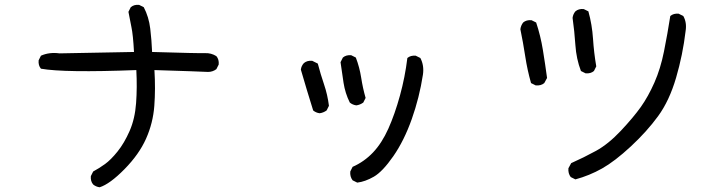

<svg xmlns="http://www.w3.org/2000/svg" viewBox="-20 -708 3040 808"><path d="M399.4 80.1Q383.8 78.1 372.1 68.4Q360.4 54.7 362.3 33.2L372.1 13.7Q397.5 0 421.9 -17.6Q446.3 -35.2 474.6 -70.3Q502.9 -105.5 525.4 -156.7Q547.9 -208 552.7 -273.9Q557.6 -339.8 553.7 -413.1Q251 -401.4 152.3 -418.9Q140.6 -432.6 142.6 -454.1L152.3 -473.6Q187.5 -489.3 230.5 -483.4L543.9 -489.3Q540 -561.5 533.2 -593.3Q526.4 -625 520.5 -658.2L530.3 -677.7Q543.9 -689.5 565.4 -687.5L585 -677.7Q606.4 -636.7 612.3 -587.4Q618.2 -538.1 620.1 -489.3Q816.4 -483.4 842.8 -484.4Q869.1 -485.4 890.6 -471.7Q902.3 -458 900.4 -436.5L890.6 -417Q875 -405.3 855.5 -405.3Q820.3 -407.2 629.9 -413.1Q634.8 -334 629.4 -262.2Q624 -190.4 594.7 -124.5Q565.4 -58.6 503.9 3.9Q442.4 66.4 399.4 80.1Z M1483.4 60.5 1463.9 50.8Q1452.1 35.2 1454.1 13.7L1463.9 -5.9Q1512.7 -27.3 1549.8 -66.4Q1586.9 -105.5 1614.3 -166.5Q1641.6 -227.5 1663.1 -305.7Q1684.6 -383.8 1694.3 -463.9Q1708 -475.6 1729.5 -473.6L1749 -463.9Q1765.6 -432.6 1759.8 -393.6Q1745.1 -297.9 1712.9 -207Q1680.7 -116.2 1635.3 -50.8Q1589.8 14.6 1553.2 35.6Q1516.6 56.6 1483.4 60.5ZM1325.2 -231.4Q1309.6 -233.4 1297.9 -243.2Q1284.2 -286.1 1271.5 -329.1Q1258.8 -372.1 1246.1 -415Q1248 -430.7 1258.8 -442.4Q1272.5 -454.1 1293.9 -452.1L1317.4 -440.4Q1329.1 -395.5 1343.8 -352.5Q1358.4 -309.6 1364.3 -262.7L1354.5 -243.2Q1340.8 -233.4 1325.2 -231.4ZM1479.5 -264.6Q1463.9 -266.6 1452.1 -276.4Q1432.6 -315.4 1425.8 -359.4Q1418.9 -403.3 1413.1 -446.3L1422.9 -465.8Q1436.5 -477.5 1458 -475.6L1477.5 -465.8Q1493.2 -424.8 1500 -380.9Q1506.8 -336.9 1518.6 -295.9L1508.8 -276.4Q1495.1 -266.6 1479.5 -264.6Z M2401.4 46.9 2381.8 37.1Q2370.1 21.5 2372.1 0L2383.8 -21.5Q2436.5 -44.9 2488.3 -73.2Q2540 -101.6 2592.8 -157.7Q2645.5 -213.9 2676.8 -257.8Q2708 -301.8 2733.9 -360.4Q2759.8 -418.9 2774.4 -492.2Q2789.1 -565.4 2800.8 -640.6Q2814.5 -652.3 2835.9 -650.4L2855.5 -640.6Q2871.1 -613.3 2865.2 -577.1Q2853.5 -477.5 2825.2 -380.9Q2796.9 -284.2 2749.5 -219.2Q2702.1 -154.3 2634.8 -91.8Q2567.4 -29.3 2513.7 1Q2460 31.2 2401.4 46.9ZM2234.4 -348.6 2214.8 -358.4Q2199.2 -413.1 2190.4 -470.7Q2181.6 -528.3 2169.9 -585Q2171.9 -600.6 2181.6 -613.3Q2195.3 -625 2216.8 -623L2236.3 -613.3Q2254.9 -557.6 2264.6 -498Q2274.4 -438.5 2282.2 -379.9L2270.5 -358.4Q2256.8 -346.7 2234.4 -348.6ZM2444.3 -399.4 2424.8 -409.2Q2405.3 -460 2401.4 -518.6Q2397.5 -577.1 2389.6 -632.8Q2391.6 -648.4 2401.4 -660.2Q2415 -671.9 2436.5 -669.9L2456.1 -660.2Q2471.7 -604.5 2475.6 -544.9Q2479.5 -485.4 2489.3 -428.7L2479.5 -409.2Q2465.8 -397.5 2444.3 -399.4Z"/></svg>

Font: NaikaiFont
Style: Regular-Lite
Weight: 400
Version: Version 1.67